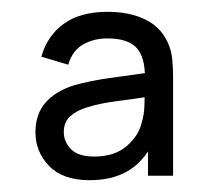

<svg xmlns="http://www.w3.org/2000/svg" viewBox="-20 -575 353 325"><path d="M131.5 -270Q86.5 -270 63.2 -294Q40 -318 40 -351Q40 -382 57.2 -401.5Q74.5 -421 105 -430.5Q132.5 -438.5 169.8 -443.5Q207 -448.5 241.5 -453.5L225 -433Q227.5 -472.5 213.5 -491.2Q199.5 -510 161.5 -510Q139 -510 120.8 -499.8Q102.5 -489.5 95.5 -465.5L50 -479Q60 -514.5 88 -534.8Q116 -555 162 -555Q199 -555 225.5 -542.2Q252 -529.5 264 -503Q270 -490 271.5 -475.2Q273 -460.5 273 -444V-277.5H230.5V-340.5L238 -331Q221.5 -300 195.5 -285Q169.5 -270 131.5 -270ZM139.5 -310Q174 -310 194.5 -327.8Q215 -345.5 220 -368Q224 -380.5 224.5 -396.8Q225 -413 225 -420L242.5 -413Q207 -407.5 177.8 -403.8Q148.5 -400 128 -393.5Q111 -388.5 99.5 -378.8Q88 -369 88 -351.5Q88 -335 100.2 -322.5Q112.5 -310 139.5 -310Z"/></svg>

Font: Manrope ExtraLight Light
Style: Regular
Weight: 300
Version: Version 4.504